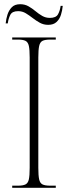

<svg xmlns="http://www.w3.org/2000/svg" viewBox="-20 -892 324 912"><path d="M38 0V-10H65Q89 -10 101 -16Q113 -22 117 -40Q121 -58 121 -95V-619Q121 -656 117 -674Q113 -692 101 -698Q89 -704 65 -704H38V-714H245V-704H219Q194 -704 182 -698Q170 -692 166 -673.5Q162 -655 162 -619V-95Q162 -58 166 -40Q170 -22 182 -16Q194 -10 219 -10H245V0ZM209 -774Q187 -774 169 -784Q151 -794 135 -806.5Q119 -819 102.5 -829Q86 -839 66 -839Q38 -839 29 -821.5Q20 -804 17 -781H7Q9 -802 15.5 -822.5Q22 -843 36 -857.5Q50 -872 76 -872Q98 -872 115.5 -862Q133 -852 148.5 -839Q164 -826 180.5 -816.5Q197 -807 217 -807Q246 -807 255.5 -824Q265 -841 268 -864H278Q276 -842 269.5 -821.5Q263 -801 248.5 -787.5Q234 -774 209 -774Z"/></svg>

Font: Noto Serif Display Condensed ExtraLight
Style: Regular
Weight: 200
Width: 3
Designer: Monotype Design Team
Foundry: Monotype Imaging Inc.
Version: Version 2.009